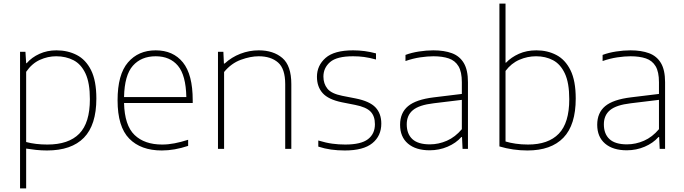

<svg xmlns="http://www.w3.org/2000/svg" viewBox="-20 -828 3803 1068"><path d="M91.5 220V-540H121.5L125.5 -476.5H128.5Q156.5 -509 199.5 -528.5Q242.5 -548 294 -548Q356.5 -548 406.8 -522.2Q457 -496.5 486.5 -437.8Q516 -379 516 -280Q516 -133 446.8 -62Q377.5 9 241.5 9Q210.5 9 180.5 5.8Q150.5 2.5 125.5 -1.5V220ZM243.5 -24Q361.5 -24 420.8 -84.2Q480 -144.5 480 -276Q480 -367 455.5 -419.2Q431 -471.5 388.5 -493.2Q346 -515 292.5 -515Q246 -515 201.8 -495Q157.5 -475 125.5 -428.5V-38Q177.5 -24 243.5 -24Z M880 9Q763.5 9 698.8 -57Q634 -123 634 -270Q634 -413.5 691.8 -480.8Q749.5 -548 846 -548Q943 -548 997.5 -480.8Q1052 -413.5 1052 -270V-255H670Q673 -130.5 728.5 -77.2Q784 -24 882 -24Q915.5 -24 950.8 -30.8Q986 -37.5 1026.5 -50.5V-16.5Q950 9 880 9ZM846 -515Q766 -515 719.2 -462.5Q672.5 -410 670 -288H1016.5Q1014 -409.5 969.8 -462.2Q925.5 -515 846 -515Z M1192.5 0V-540H1222.5L1225.5 -474.5H1229.5Q1268 -510 1317.2 -529Q1366.5 -548 1419.5 -548Q1500.5 -548 1550.5 -505.5Q1600.5 -463 1600.5 -359.5V0H1566.5V-360Q1566.5 -445.5 1526.8 -480.2Q1487 -515 1419 -515Q1373.5 -515 1320 -495.5Q1266.5 -476 1226.5 -427.5V0Z M1898 9Q1857.5 9 1821.8 4Q1786 -1 1750.5 -12.5V-46.5Q1793.5 -33.5 1828.5 -28.8Q1863.5 -24 1900.5 -24Q1988 -24 2026.8 -53.8Q2065.5 -83.5 2065.5 -137Q2065.5 -182.5 2041 -207.5Q2016.5 -232.5 1955.5 -244.5L1882 -259Q1806.5 -274.5 1774.8 -310Q1743 -345.5 1743 -401Q1743 -463.5 1791 -505.8Q1839 -548 1944 -548Q2009.5 -548 2071.5 -531V-497Q2035 -507 2005.8 -511Q1976.5 -515 1944 -515Q1853.5 -515 1816.2 -482.8Q1779 -450.5 1779 -402Q1779 -362.5 1801.2 -334.8Q1823.5 -307 1884 -295L1958 -280.5Q2036 -265 2068.5 -230.8Q2101 -196.5 2101 -140.5Q2101 -72 2051.2 -31.5Q2001.5 9 1898 9Z M2370 8Q2293 8 2249.2 -29.2Q2205.5 -66.5 2205.5 -134Q2205.5 -200.5 2249.8 -237.5Q2294 -274.5 2393 -286.5L2549 -305.5V-370.5Q2549 -428.5 2530.2 -459.8Q2511.5 -491 2476.2 -503Q2441 -515 2391 -515Q2358 -515 2317.5 -509Q2277 -503 2235.5 -488.5V-522.5Q2268.5 -535 2310.2 -541.5Q2352 -548 2390.5 -548Q2451 -548 2494 -532Q2537 -516 2560 -477.2Q2583 -438.5 2583 -371V0H2553L2550 -65.5H2546Q2516.5 -32 2469.8 -12Q2423 8 2370 8ZM2242.5 -136.5Q2242.5 -83 2274 -54Q2305.5 -25 2371 -25Q2419.5 -25 2465.8 -45.2Q2512 -65.5 2549 -109.5V-272.5L2392 -253.5Q2311.5 -244 2277 -215.5Q2242.5 -187 2242.5 -136.5Z M2914 9Q2833.5 9 2758 -13.5V-808H2792V-479.5H2795Q2823.5 -509.5 2866.5 -528.8Q2909.5 -548 2964 -548Q3025 -548 3074.5 -522.2Q3124 -496.5 3153.2 -437.8Q3182.5 -379 3182.5 -280Q3182.5 -133 3114 -62Q3045.5 9 2914 9ZM2917 -24Q3030 -24 3088.2 -84.2Q3146.5 -144.5 3146.5 -276Q3146.5 -367 3122 -419.2Q3097.5 -471.5 3056 -493.2Q3014.5 -515 2962 -515Q2914 -515 2869 -495.5Q2824 -476 2792 -433.5V-41Q2816 -33.5 2848.2 -28.8Q2880.5 -24 2917 -24Z M3466.5 8Q3389.5 8 3345.8 -29.2Q3302 -66.5 3302 -134Q3302 -200.5 3346.2 -237.5Q3390.5 -274.5 3489.5 -286.5L3645.5 -305.5V-370.5Q3645.5 -428.5 3626.8 -459.8Q3608 -491 3572.8 -503Q3537.5 -515 3487.5 -515Q3454.5 -515 3414 -509Q3373.5 -503 3332 -488.5V-522.5Q3365 -535 3406.8 -541.5Q3448.5 -548 3487 -548Q3547.5 -548 3590.5 -532Q3633.5 -516 3656.5 -477.2Q3679.5 -438.5 3679.5 -371V0H3649.5L3646.5 -65.5H3642.5Q3613 -32 3566.2 -12Q3519.5 8 3466.5 8ZM3339 -136.5Q3339 -83 3370.5 -54Q3402 -25 3467.5 -25Q3516 -25 3562.2 -45.2Q3608.5 -65.5 3645.5 -109.5V-272.5L3488.5 -253.5Q3408 -244 3373.5 -215.5Q3339 -187 3339 -136.5Z"/></svg>

Font: Encode Sans SmExp Th
Style: Regular
Weight: 100
Width: 6
Designer: Multiple Designers
Foundry: Impallari Type
Version: Version 3.002; ttfautohint (v1.8.3) -l 8 -r 50 -G 200 -x 14 